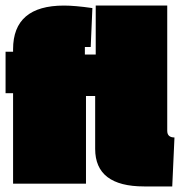

<svg xmlns="http://www.w3.org/2000/svg" viewBox="-20 -660 649 690"><path d="M210 -640Q249 -640 312 -631L306 -491H285V-464H324V-640H581V-190Q581 -166 607 -166L599 10H498Q322 10 322 -125V-315H289V0H27V-325H0V-474H27V-483Q27 -640 210 -640Z"/></svg>

Font: Passion One Black
Style: Regular
Weight: 900
Designer: Alejandro Lo Celso
Foundry: Fontstage
Version: Version 1.002